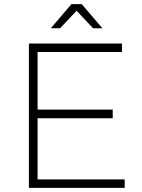

<svg xmlns="http://www.w3.org/2000/svg" viewBox="-20 -910 687 930"><path d="M476 -773H431L351 -858L271 -773H226L326 -890H376ZM120 -699H571V-658H162V-379H526V-337H162V-41H584V0H120Z"/></svg>

Font: TypoPRO Montserrat
Style: Regular
Weight: 275
Designer: Julieta Ulanovsky
Foundry: Julieta Ulanovsky
Version: Version 6.001